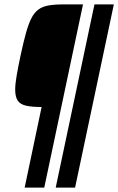

<svg xmlns="http://www.w3.org/2000/svg" viewBox="-20 -708 537 872"><path d="M92 144 169 -222Q125 -222 98.5 -228Q72 -234 60.5 -251Q49 -268 49 -301Q49 -326 55.5 -364Q62 -402 73 -454Q86 -515 97.5 -556.5Q109 -598 122 -624Q135 -650 153.5 -664Q172 -678 199.5 -683Q227 -688 267 -688H357L181 144ZM233 144 409 -688H497L321 144Z"/></svg>

Font: Saira Condensed SemiBold
Style: Italic
Weight: 600
Width: 3
Italic angle: -12°
Designer: Hector Gatti with collaboration of the Omnibus-Type team
Foundry: Omnibus-Type
Version: Version 1.101